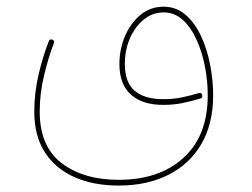

<svg xmlns="http://www.w3.org/2000/svg" viewBox="-20 -352 772 588"><path d="M85 -10.3Q85 -67.9 98.4 -124.8Q111.8 -181.6 129.4 -225.6Q132.3 -233.4 140.6 -230.5Q147.9 -227.5 145 -219.7Q128.4 -177.2 115 -121.3Q101.6 -65.4 101.6 -10.3Q101.6 96.2 168.7 147.5Q235.8 198.7 343.3 198.7Q468.3 198.7 542.2 131.1Q616.2 63.5 616.2 -60.1Q616.2 -103.5 607.7 -147.9Q599.1 -192.4 582 -230.2Q564.9 -268.1 539.8 -291Q514.6 -314 481 -314Q447.3 -314 420.4 -292.2Q393.6 -270.5 377.9 -234.6Q362.3 -198.7 362.3 -156.2Q362.3 -99.6 392.6 -74Q422.9 -48.3 479.5 -48.3Q510.7 -48.3 535.9 -53.5Q561 -58.6 588.9 -66.9Q597.2 -69.3 599.1 -61Q601.1 -52.2 593.8 -50.3Q565.9 -42 539.1 -36.4Q512.2 -30.8 479.5 -30.8Q416 -30.8 380.9 -62.3Q345.7 -93.8 345.7 -156.2Q345.7 -200.7 362.5 -240.7Q379.4 -280.8 409.9 -306.2Q440.4 -331.5 481 -331.5Q519.5 -331.5 548.1 -306.9Q576.7 -282.2 595.5 -241.9Q614.3 -201.7 623.5 -153.8Q632.8 -106 632.8 -60.1Q632.8 26.4 597.2 88.1Q561.5 149.9 496.3 183.1Q431.2 216.3 343.3 216.3Q267.1 216.3 209 190.9Q150.9 165.5 117.9 115.2Q85 64.9 85 -10.3Z"/></svg>

Font: Mikhak-FD Thin
Style: Regular
Weight: 100
Designer: Amin Abedi
Version: Version 3.2